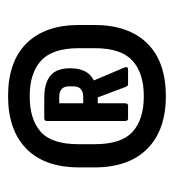

<svg xmlns="http://www.w3.org/2000/svg" viewBox="3 -746 441 488"><g transform="rotate(-90 224.0 -501.5)"><path d="M224 -301Q138 -301 90.5 -348Q43 -395 43 -483V-521Q43 -609 90.5 -655.5Q138 -702 224 -702Q312 -702 358.5 -655Q405 -608 405 -521V-483Q405 -396 358.5 -348.5Q312 -301 224 -301ZM224 -357Q283 -357 314.5 -386Q346 -415 346 -481V-522Q346 -589 314.5 -618Q283 -647 224 -647Q165 -647 133.5 -619Q102 -591 102 -523V-482Q102 -414 133.5 -385.5Q165 -357 224 -357ZM167 -397Q161 -397 161 -405V-603Q161 -610 168 -610H220Q257 -610 276 -594.5Q295 -579 295 -544Q295 -522 287.5 -507Q280 -492 264 -484L297 -406Q300 -397 292 -397H255Q250 -397 248 -402L221 -474H206V-405Q206 -397 200 -397ZM206 -511H222Q249 -511 249 -536V-547Q249 -572 222 -572H206Z"/></g></svg>

Font: Sofia Sans Condensed ExtraBold
Style: Regular
Weight: 800
Designer: Botio Nikoltchev, Ani Petrova
Foundry: lettersoup
Version: Version 4.101